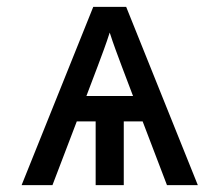

<svg xmlns="http://www.w3.org/2000/svg" viewBox="-20 -540 640 560"><path d="M43 0 252 -520H348L557 0H467L396 -186H341V0H259V-186H204L133 0ZM232 -260H368L335 -347Q326 -371 317 -395.5Q308 -420 300 -445Q292 -420 283 -395.5Q274 -371 265 -347Z"/></svg>

Font: Iosevka Fixed Extended
Style: Regular
Weight: 400
Width: 7
Monospace: yes
Designer: Belleve Invis
Foundry: Belleve Invis
Version: Version 24.1.1; ttfautohint (v1.8.4)